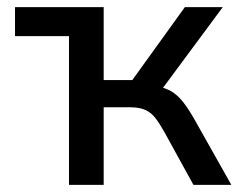

<svg xmlns="http://www.w3.org/2000/svg" viewBox="-20 -517 683 537"><path d="M173 0V-416H22V-497H270V-293H350L497 -497H603L423 -254L410 -277Q439 -273 457.5 -262.5Q476 -252 491.5 -232.5Q507 -213 525 -181L627 0H521L439 -149Q426 -172 414.5 -187Q403 -202 386.5 -209.5Q370 -217 343 -217H270V0Z"/></svg>

Font: Nunito Sans 7pt SemiCondensed Medium
Style: Regular
Weight: 500
Width: 4
Designer: Vernon Adams
Foundry: Vernon Adams
Version: Version 3.101;gftools[0.9.27]